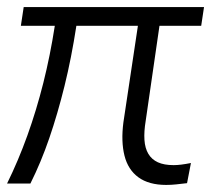

<svg xmlns="http://www.w3.org/2000/svg" viewBox="-23 -519 605 543"><path d="M447 4Q398 4 368.5 -17.5Q339 -39 329 -79Q319 -119 326 -173L367 -446H193Q179 -355 159.5 -276Q140 -197 116.5 -128.5Q93 -60 63 0H-3Q29 -65 54.5 -136Q80 -207 99.5 -284.5Q119 -362 132 -446H36L44 -499H554L546 -446H428L389 -177Q384 -147 385.5 -123.5Q387 -100 396.5 -84Q406 -68 423.5 -60Q441 -52 468 -52Q478 -52 490 -53.5Q502 -55 517 -58L506 -1Q489 1 475 2.5Q461 4 447 4Z"/></svg>

Font: Nunitoga
Style: Light Italic
Weight: 300
Italic angle: -9°
Designer: Vernon Adams
Foundry: Vernon Adams
Version: Version 1.0